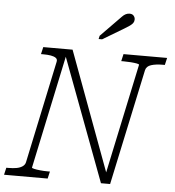

<svg xmlns="http://www.w3.org/2000/svg" viewBox="-80 -988 949 1044"><g transform="rotate(5 395.0 -466.0)"><path d="M-19 0 -10 -39H1Q26 -39 45.5 -42.5Q65 -46 78 -55Q91 -64 94 -78L212 -635Q216 -650 206 -657.5Q196 -665 178 -668Q160 -671 135 -671H124L133 -710H293L538 -48L529 -42L660 -659Q661 -663 647.5 -665.5Q634 -668 614.5 -669.5Q595 -671 576 -671H562L571 -710H809L800 -671H788Q751 -671 725.5 -663Q700 -655 695 -633L560 0H510L250 -694H265L129 -52Q129 -49 142 -46Q155 -43 175 -41Q195 -39 214 -39H228L219 0ZM523 -890Q536 -903 545 -912.5Q554 -922 564 -927Q574 -932 585 -932Q600 -932 607.5 -923Q615 -914 615 -903Q615 -892 609.5 -884Q604 -876 593 -868Q582 -860 565 -850L448 -780H429L433 -798Z"/></g></svg>

Font: Roboto Serif 20pt Thin
Style: Italic
Weight: 250
Italic angle: -10°
Version: Version 1.007